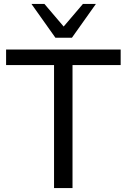

<svg xmlns="http://www.w3.org/2000/svg" viewBox="-20 -957 647 977"><path d="M255 0V-626H11V-705H594V-626H349V0ZM262 -765 140 -937H206L304 -822L402 -937H468L346 -765Z"/></svg>

Font: Mulish ExtraLight Medium
Style: Regular
Weight: 500
Version: Version 3.603